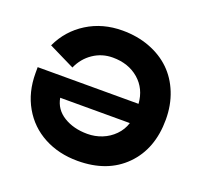

<svg xmlns="http://www.w3.org/2000/svg" viewBox="-125 -851 1051 1002"><g transform="rotate(20 401.0 -350.0)"><path d="M40 -345.2V-378.9H600.1Q594.2 -460.9 536.9 -510.5Q479.5 -560.1 392.1 -560.1Q332.5 -560.1 284.2 -527.6Q235.8 -495.1 210.9 -439L66.9 -509.8Q110.4 -603 196.3 -656.5Q282.2 -710 392.1 -710Q474.6 -710 543.5 -683.8Q612.3 -657.7 660.4 -611.1Q708.5 -564.5 735.4 -497.3Q762.2 -430.2 762.2 -350.1Q762.2 -187 664.8 -88.6Q567.4 9.8 401.9 9.8Q297.4 9.8 215.1 -34.2Q132.8 -78.1 86.4 -159.2Q40 -240.2 40 -345.2ZM205.1 -269Q215.8 -207.5 270.5 -173.8Q325.2 -140.1 401.9 -140.1Q444.3 -140.1 482.9 -155.5Q521.5 -170.9 550.5 -200.4Q579.6 -230 591.8 -269Z"/></g></svg>

Font: Gully
Style: Bold
Weight: 700
Designer: jaikishan Patel
Foundry: MagicType
Version: Version 1.000;Glyphs 3.2 (3242)